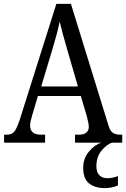

<svg xmlns="http://www.w3.org/2000/svg" viewBox="-20 -734 649 988"><path d="M1 0V-41H16Q40 -41 53 -56Q66 -71 82 -119L270 -714H345L538 -89Q546 -61 560 -51Q574 -41 600 -41H609V0H366V-41H386Q437 -41 437 -83Q437 -92 433.5 -106.5Q430 -121 427 -135L396 -240H175L146 -142Q142 -130 138.5 -114.5Q135 -99 135 -88Q135 -41 190 -41H212V0ZM192 -289H381L327 -475Q314 -520 304 -556.5Q294 -593 287 -623Q281 -593 272 -559Q263 -525 251 -485ZM521 234Q468 234 438 209.5Q408 185 408 130Q408 81 438 45.5Q468 10 502 0H556Q528 10 502 41.5Q476 73 476 121Q476 153 491.5 168Q507 183 533 183Q558 183 587 172V220Q573 227 554 230.5Q535 234 521 234Z"/></svg>

Font: Noto Serif Armenian Condensed
Style: Regular
Weight: 400
Width: 3
Designer: Monotype Design Team
Foundry: Monotype Imaging Inc.
Version: Version 2.008; ttfautohint (v1.8.4.7-5d5b)